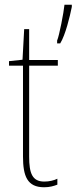

<svg xmlns="http://www.w3.org/2000/svg" viewBox="-20 -780 323 810"><path d="M283 -751V-760H252C249 -728 230 -629 221 -609V-597H234C256 -632 275 -711 283 -751ZM167 -14C116 -14 103 -49 103 -119V-503H224V-527H103V-657H82L75 -528L18 -522V-503H77V-120C77 -37 95 10 166 10C190 10 206 5 222 -1V-26C208 -19 188 -14 167 -14Z"/></svg>

Font: Noto Sans Ethiopic Condensed Thin
Style: Regular
Weight: 100
Width: 3
Designer: Monotype Design Team
Foundry: Monotype Imaging Inc.
Version: Version 2.102